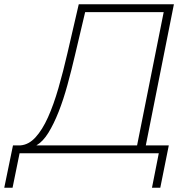

<svg xmlns="http://www.w3.org/2000/svg" viewBox="-95 -720 896 902"><path d="M-34 -37H1Q40 -40 72 -75Q104 -110 130.5 -169Q157 -228 179.5 -306Q202 -384 222 -471L275 -700H722L590 -37H698L658 162H619L651 0H-3L-36 162H-75ZM674 -663H305L258 -464Q241 -391 222 -321.5Q203 -252 180.5 -195Q158 -138 132.5 -96.5Q107 -55 76 -37H549Z"/></svg>

Font: Argentum Sans ExtraLight
Style: Italic
Weight: 200
Italic angle: -11°
Designer: Julieta Ulanovsky (font), Cristiano Sobral (main changes and remaster)
Foundry: Julieta Ulanovsky (font), Cristiano Sobral (main changes and remaster)
Version: Version 2.007;June 15, 2022;FontCreator 14.0.0.2814 64-bit; 